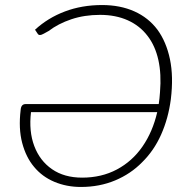

<svg xmlns="http://www.w3.org/2000/svg" viewBox="-20 -736 748 762"><path d="M301 6Q244 6 195.5 -14.5Q147 -35 115 -74Q83 -112 68 -169Q53 -226 62 -300Q63 -312 68 -317.5Q73 -323 82 -323H610Q612 -335 613 -346.5Q614 -358 615 -370Q621 -442 608.5 -498Q596 -554 566 -593Q535 -634 487 -655.5Q439 -677 377 -677Q315 -677 263 -659.5Q211 -642 173 -613Q164 -608 154 -602.5Q144 -597 139 -597Q132 -597 129 -603L119 -618Q170 -665 237.5 -690.5Q305 -716 385 -716Q457 -716 513 -691Q569 -666 605 -618Q640 -570 654.5 -501Q669 -432 658 -342Q648 -266 619.5 -202Q591 -138 544 -92Q499 -46 437 -20Q375 6 301 6ZM306 -31Q383 -31 444 -63.5Q505 -96 545.5 -154.5Q586 -213 604 -291H103Q94 -215 116 -156.5Q138 -98 186.5 -64.5Q235 -31 306 -31Z"/></svg>

Font: Aleo ExtraLight
Style: Italic
Weight: 250
Italic angle: -7°
Designer: Alessio Laiso
Foundry: Alessio Laiso
Version: Version 2.001;gftools[0.9.29]